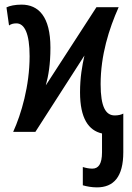

<svg xmlns="http://www.w3.org/2000/svg" viewBox="-20 -570 570 830"><path d="M399 240C471 240 513 195 513 88V-79C504 -74 491 -71 476 -71C437 -71 415 -108 415 -206C415 -331 451 -445 493 -539H397L178 -201C189 -241 198 -290 198 -364C198 -499 146 -550 73 -550C46 -550 21 -545 8 -538L19 -460C28 -466 37 -469 51 -469C86 -469 108 -425 108 -327C108 -199 72 -77 37 0H133L345 -330C335 -285 326 -235 326 -171C326 -58 363 -6 421 7V88C421 140 405 159 379 159C365 159 351 156 338 152V231C355 236 377 240 399 240Z"/></svg>

Font: Noto Sans Mono Condensed Medium
Style: Regular
Weight: 500
Width: 3
Designer: Monotype Design Team
Foundry: Monotype Imaging Inc.
Version: Version 2.014